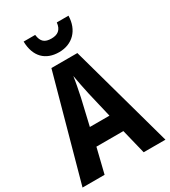

<svg xmlns="http://www.w3.org/2000/svg" viewBox="-223 -1045 1021 1153"><g transform="rotate(-30 288.0 -468.0)"><path d="M443 -936H362C357 -886 329 -868 287 -868C241 -868 218 -886 212 -936H132C134 -831 192 -774 286 -774C378 -774 441 -837 443 -936ZM424 0H575L377 -715H197L0 0H153L195 -171H382ZM314 -471 356 -293H220L262 -473C271 -516 282 -570 287 -608C293 -571 305 -513 314 -471Z"/></g></svg>

Font: Noto Sans Georgian Condensed Bold
Style: Regular
Weight: 700
Width: 3
Designer: Monotype Design Team, Akaki Razmadze
Foundry: Google LLC
Version: Version 2.005